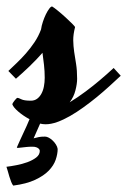

<svg xmlns="http://www.w3.org/2000/svg" viewBox="-58 -354 393 593"><path d="M120.1 106Q120.1 121.6 114 139.4Q107.9 157.2 92.5 173.1Q77.1 189 50.5 201.4Q23.9 213.9 -17.1 219.2Q-20.5 215.3 -23.4 207.8Q-26.4 200.2 -29.1 191.4Q-31.7 182.6 -33.9 174.6Q-36.1 166.5 -38.1 161.1Q-25.4 159.7 -7.6 156.2Q10.3 152.8 26.4 147Q42.5 141.1 53.7 132.6Q64.9 124 64.9 111.8Q64.9 111.3 64.2 109.1Q63.5 106.9 61 104.7Q58.6 102.5 54 100.8Q49.3 99.1 42 99.1Q31.2 99.1 22.5 100.1Q13.7 101.1 7.3 101.8Q1 102.5 -2.4 102.8Q-5.9 103 -5.9 101.1Q-2 91.8 3.2 80.6Q8.3 69.3 13.7 57.9Q19 46.4 24.2 35.2Q29.3 23.9 33.2 14.2Q13.2 3.4 -2 -9.8Q-17.1 -22.9 -20 -32.2Q-20 -33.2 -18.1 -36.4Q-16.1 -39.6 -13.4 -43Q-10.7 -46.4 -8.1 -49.1Q-5.4 -51.8 -3.9 -51.8Q-1 -51.8 7.8 -47.4Q16.6 -43 37.1 -43Q48.3 -43 56.4 -48.8Q64.5 -54.7 69.8 -64.5Q75.2 -74.2 77.6 -86.9Q80.1 -99.6 80.1 -113.8Q80.1 -134.3 77.9 -153.6Q75.7 -172.9 73.2 -190.9Q64.9 -181.2 54.4 -170.4Q43.9 -159.7 33 -148.9Q22 -138.2 11 -128.4Q0 -118.7 -8.8 -110.8L-32.2 -134.8Q-21 -145.5 -6.6 -159.2Q7.8 -172.9 22 -189Q36.1 -205.1 48.6 -223.6Q61 -242.2 68.8 -263.2Q70.3 -274.4 74.5 -286.9Q78.6 -299.3 83.7 -309.8Q88.9 -320.3 94 -327.1Q99.1 -334 103 -334Q108.9 -330.6 120.6 -321Q132.3 -311.5 144 -300.8Q155.8 -290 164.8 -281Q173.8 -272 173.8 -270Q168 -247.6 168.2 -229.5Q168.5 -211.4 171.1 -193.8Q173.8 -176.3 177 -156.5Q180.2 -136.7 180.2 -110.8Q180.2 -95.2 175 -75Q169.9 -54.7 157.2 -38.1Q182.1 -53.2 206.5 -71.5Q231 -89.8 250 -106Q272.5 -125 293 -144L314.9 -120.1Q298.8 -105 280 -87.9Q261.2 -70.8 241 -54.2Q220.7 -37.6 199.7 -22.5Q178.7 -7.3 158.2 4.4Q137.7 16.1 118.7 22.9Q99.6 29.8 83 29.8Q78.6 29.8 74.5 29.3Q70.3 28.8 65.9 27.8L45.9 73.2Q55.2 70.8 62 69.3Q68.8 67.9 81.1 67.9Q86.4 67.9 92.8 71.3Q99.1 74.7 104.7 80.1Q110.4 85.4 114.7 92.3Q119.1 99.1 120.1 106Z"/></svg>

Font: Yesteryear
Style: Regular
Weight: 400
Designer: Astigmatic (AOETI)
Foundry: Astigmatic (AOETI)
Version: Version 1.000